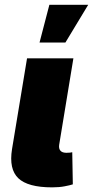

<svg xmlns="http://www.w3.org/2000/svg" viewBox="-20 -789 393 811"><path d="M200.2 2.4Q97.7 2.4 57.4 -36.1Q17.1 -74.7 30.8 -159.2L94.2 -542.5H290L230 -177.7Q227.5 -161.1 235.4 -152.3Q243.2 -143.6 260.7 -143.6Q270 -143.6 275.6 -144.3Q281.2 -145 285.2 -146L287.6 -10.3Q275.4 -6.3 252.7 -2Q230 2.4 200.2 2.4ZM147 -609.4 188.5 -768.6H352.5L256.3 -609.4Z"/></svg>

Font: Inter 16pt Black
Style: Italic
Weight: 900
Italic angle: -9.3988°
Version: Version 4.001;git-66647c0bb